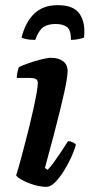

<svg xmlns="http://www.w3.org/2000/svg" viewBox="-20 -724 347 744"><path d="M160 0Q136 0 109.8 -8.2Q83.5 -16.5 64.5 -27.2Q45.5 -38 42.5 -45Q47 -57 54.5 -84.2Q62 -111.5 71.5 -147.5Q81 -183.5 90.8 -222.2Q100.5 -261 108.5 -297.5Q116.5 -334 121.5 -361.5Q126.5 -389 126.5 -402Q126.5 -414 118.5 -418Q110.5 -422 96.5 -422H45Q45 -434 48 -446Q51 -458 53 -464Q67.5 -471 92 -479.5Q116.5 -488 140.5 -494Q164.5 -500 177 -500Q207 -500 224.5 -486.8Q242 -473.5 242 -448.5Q242 -438 239 -417.8Q236 -397.5 229.2 -367Q222.5 -336.5 212.2 -294.5Q202 -252.5 187.5 -197.5Q173 -142.5 154 -73L164.5 -66Q175 -76 189.2 -95.8Q203.5 -115.5 218.5 -138.2Q233.5 -161 243.5 -177Q253 -177 262.2 -172.5Q271.5 -168 274 -163Q268.5 -142 256 -114.5Q243.5 -87 226.8 -60.5Q210 -34 192.8 -17Q175.5 0 160 0ZM116.5 -569.5Q94 -569.5 81 -572.5Q68 -575.5 63.5 -578.5Q78 -637 112 -670.5Q146 -704 204.5 -704Q265.5 -704 288.8 -669.8Q312 -635.5 305.5 -578.5Q300.5 -576 286.2 -572.8Q272 -569.5 255 -569.5Q255 -607.5 239.8 -619.2Q224.5 -631 195 -631Q165.5 -631 147.8 -618.8Q130 -606.5 116.5 -569.5Z"/></svg>

Font: Texturina Medium
Style: Italic
Weight: 500
Italic angle: -11°
Designer: Guillermo Torres Carreño
Foundry: Omnibus-Type
Version: Version 1.002